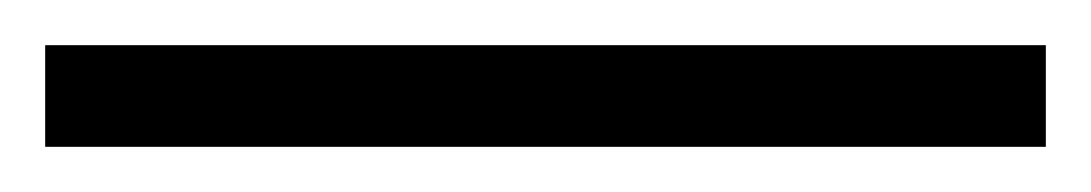

<svg xmlns="http://www.w3.org/2000/svg" viewBox="-24 -825 483 85"><path d="M-4 -760V-805H439V-760Z"/></svg>

Font: Noto Sans Display Light Narrow
Style: Regular
Weight: 300
Width: 4
Designer: Monotype Design team
Foundry: Monotype Imaging Inc.
Version: Version 1.000